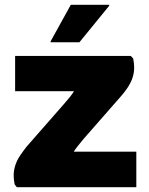

<svg xmlns="http://www.w3.org/2000/svg" viewBox="-20 -780 621 800"><path d="M50 0 41 -12Q37 -31 37 -48Q37 -71 44 -92Q51 -113 63.5 -131.5Q76 -150 90 -168L246 -346Q259 -361 272.5 -377.5Q286 -394 293.5 -409.5Q301 -425 294 -437L367 -400H43V-547H525L535 -536Q539 -516 539 -499Q539 -476 532 -455.5Q525 -435 512.5 -416Q500 -397 485 -380L329 -202Q316 -186 302.5 -169.5Q289 -153 283 -139.5Q277 -126 285 -118L208 -148H548V0ZM191 -604V-608L275 -760H435V-756L311 -604Z"/></svg>

Font: Kufam ExtraBold
Style: Regular
Weight: 800
Designer: Wael Morcos, Artur Schmal
Foundry: Original Type
Version: Version 1.300; ttfautohint (v1.8.3)